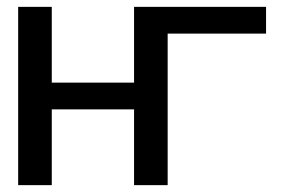

<svg xmlns="http://www.w3.org/2000/svg" viewBox="-20 -540 829 560"><path d="M33 0V-520H131V-299H371V-520H756V-442H469V0H371V-221H131V0Z"/></svg>

Font: Non Bureau
Style: Regular
Weight: 400
Designer: Jona Saucedo
Foundry: Non Foundry
Version: Version 1.000; ttfautohint (v1.8.4)